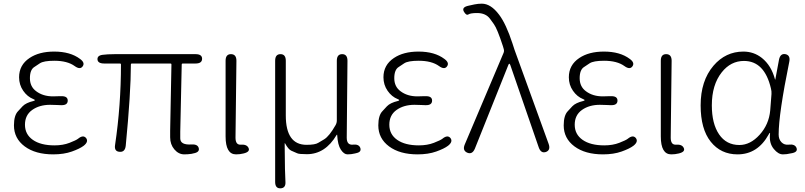

<svg xmlns="http://www.w3.org/2000/svg" viewBox="-20 -828 4383 1046"><path d="M270 13Q173 13 114.5 -30.5Q56 -74 56 -145Q56 -200 79 -223Q91 -236 103 -249Q121 -268 163 -278Q170 -280 170 -282.5Q170 -285 162 -288Q129 -301 106.5 -333.5Q84 -366 84 -407Q84 -474 141 -512Q193 -547 275 -547Q363 -547 416 -507Q445 -486 430 -466Q416 -447 387 -468Q347 -497 276 -497Q218 -497 197 -483Q182 -473 167 -463Q143 -448 143 -402Q143 -356 177 -331Q214 -303 269 -303Q287 -303 305 -304H313Q349 -305 349 -280Q349 -254 313 -255L289 -256Q271 -257 253 -257Q195 -257 155.5 -229Q116 -201 116 -148.5Q116 -96 159 -66Q202 -36 277 -36Q323 -36 359 -50Q395 -64 405 -72Q433 -95 449 -76Q464 -56 436 -34Q415 -18 371.5 -2.5Q328 13 270 13Z M1024 10Q1004 13 984 13Q953 13 930 -14Q907 -41 907 -80Q907 -98 907 -116L914 -477Q914 -482 909 -482H698Q693 -482 693 -477Q693 -323 665 -34Q661 2 631 -1Q601 -3 607 -39Q639 -254 639 -477Q639 -482 634 -482H548Q512 -482 511 -505Q510 -528 546 -530L568 -532Q587 -533 606 -533H1045Q1081 -533 1081 -508Q1081 -482 1045 -482H975Q970 -482 970 -477L962 -110Q962 -92 962 -74Q962 -37 1024 -41Q1058 -43 1063 -20Q1068 2 1032 8Z M1307 8Q1287 13 1266 13Q1209 13 1209 -85V-497Q1209 -533 1238 -533Q1268 -533 1268 -497L1263 -78Q1263 -37 1293 -40Q1325 -42 1334 -22Q1344 -1 1307 8Z M1508 198Q1479 199 1479 163V-497Q1479 -533 1508 -533Q1537 -533 1537 -497V-199Q1537 -39 1650 -39Q1697 -39 1714 -50Q1730 -60 1746 -69Q1774 -86 1808 -146Q1815 -158 1815 -172V-497Q1815 -533 1844 -533Q1873 -533 1873 -497L1869 -78Q1869 -37 1902 -40Q1935 -44 1943 -22Q1950 0 1922 6L1914 8Q1894 13 1873 13Q1854 13 1837 -12.5Q1820 -38 1817 -92Q1817 -97 1814 -93Q1752 12 1652 12Q1609 12 1599 7Q1583 0 1567 -7Q1551 -14 1533 -47Q1531 -51 1531 -46V-29Q1532 117 1535 161Q1538 197 1508 198Z M2255 13Q2158 13 2099.5 -30.5Q2041 -74 2041 -145Q2041 -200 2064 -223Q2076 -236 2088 -249Q2106 -268 2148 -278Q2155 -280 2155 -282.5Q2155 -285 2147 -288Q2114 -301 2091.5 -333.5Q2069 -366 2069 -407Q2069 -474 2126 -512Q2178 -547 2260 -547Q2348 -547 2401 -507Q2430 -486 2415 -466Q2401 -447 2372 -468Q2332 -497 2261 -497Q2203 -497 2182 -483Q2167 -473 2152 -463Q2128 -448 2128 -402Q2128 -356 2162 -331Q2199 -303 2254 -303Q2272 -303 2290 -304H2298Q2334 -305 2334 -280Q2334 -254 2298 -255L2274 -256Q2256 -257 2238 -257Q2180 -257 2140.5 -229Q2101 -201 2101 -148.5Q2101 -96 2144 -66Q2187 -36 2262 -36Q2308 -36 2344 -50Q2380 -64 2390 -72Q2418 -95 2434 -76Q2449 -56 2421 -34Q2400 -18 2356.5 -2.5Q2313 13 2255 13Z M2567 -18Q2553 15 2526 4Q2498 -8 2512 -41L2723 -539Q2728 -550 2724 -562L2720 -576Q2689 -671 2671 -696Q2661 -711 2650 -725Q2627 -757 2579 -757Q2544 -757 2532 -749.5Q2520 -742 2507 -765Q2494 -789 2533 -797L2565 -804Q2585 -808 2605 -808Q2654 -808 2699 -748Q2737 -698 2772 -591Q2777 -574 2783 -557L2969 -44Q2981 -10 2954 0Q2927 9 2915 -25L2760 -474Q2757 -481 2754.5 -481Q2752 -481 2749 -473Z M3265 13Q3168 13 3109.5 -30.5Q3051 -74 3051 -145Q3051 -200 3074 -223Q3086 -236 3098 -249Q3116 -268 3158 -278Q3165 -280 3165 -282.5Q3165 -285 3157 -288Q3124 -301 3101.5 -333.5Q3079 -366 3079 -407Q3079 -474 3136 -512Q3188 -547 3270 -547Q3358 -547 3411 -507Q3440 -486 3425 -466Q3411 -447 3382 -468Q3342 -497 3271 -497Q3213 -497 3192 -483Q3177 -473 3162 -463Q3138 -448 3138 -402Q3138 -356 3172 -331Q3209 -303 3264 -303Q3282 -303 3300 -304H3308Q3344 -305 3344 -280Q3344 -254 3308 -255L3284 -256Q3266 -257 3248 -257Q3190 -257 3150.5 -229Q3111 -201 3111 -148.5Q3111 -96 3154 -66Q3197 -36 3272 -36Q3318 -36 3354 -50Q3390 -64 3400 -72Q3428 -95 3444 -76Q3459 -56 3431 -34Q3410 -18 3366.5 -2.5Q3323 13 3265 13Z M3678 8Q3658 13 3637 13Q3580 13 3580 -85V-497Q3580 -533 3609 -533Q3639 -533 3639 -497L3634 -78Q3634 -37 3664 -40Q3696 -42 3705 -22Q3715 -1 3678 8Z M3998 13Q3907 13 3852 -56Q3797 -125 3797 -254Q3797 -388 3867 -470Q3933 -547 4030 -547Q4087 -547 4131 -512Q4182 -471 4202 -396Q4203 -391 4204 -396L4224 -503Q4231 -538 4259 -533Q4287 -527 4280 -492Q4222 -207 4222 -95Q4222 -69 4237.5 -53Q4253 -37 4277 -40Q4310 -44 4319 -23Q4328 -1 4297 6L4286 8Q4266 13 4245 13Q4220 13 4196 -16Q4169 -48 4175 -99Q4176 -104 4174 -104Q4172 -104 4168 -96Q4108 13 3998 13ZM4008 -38Q4068 -38 4118.5 -94Q4169 -150 4176 -226L4183 -316Q4184 -331 4180 -346Q4145 -496 4033 -496Q3961 -496 3912 -434Q3858 -366 3858 -254Q3858 -154 3897.5 -96Q3937 -38 4008 -38Z"/></svg>

Font: Resource Han Rounded JP Light
Style: Regular
Weight: 300
Designer: Cyano Hao (round all glyphs); Ryoko NISHIZUKA 西塚涼子 (kana, bopomofo & ideographs); Paul D. Hunt (Latin, Greek & Cyrillic)
Foundry: Cyano Hao
Version: 0.990